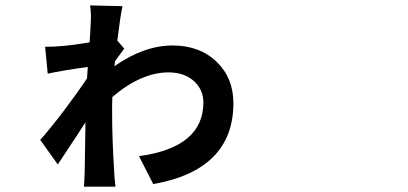

<svg xmlns="http://www.w3.org/2000/svg" viewBox="-20 -661 1540 725"><path d="M296.9 43.9Q296.9 40 297.9 32.2Q299.8 -3.9 299.8 -12.7Q300.8 -59.6 302.7 -199.2Q292 -182.6 268.6 -146.5Q216.8 -67.4 198.2 -40L131.8 -132.8Q163.1 -167 220.7 -242.2Q274.4 -313.5 308.6 -365.2L311.5 -408.2Q212.9 -394.5 160.2 -382.8L150.4 -484.4Q188.5 -484.4 214.8 -487.3Q261.7 -491.2 318.4 -501Q319.3 -518.6 321.3 -548.8Q322.3 -564.5 322.3 -570.3Q325.2 -606.4 320.3 -640.6L442.4 -637.7Q434.6 -601.6 422.9 -507.8L449.2 -477.5Q433.6 -456.1 414.1 -429.7L412.1 -411.1Q524.4 -489.3 631.8 -489.3Q734.4 -489.3 798.8 -426.8Q861.3 -366.2 861.3 -271.5Q861.3 -19.5 558.6 34.2L504.9 -71.3Q748 -104.5 748 -274.4Q748 -320.3 714.8 -352.5Q677.7 -387.7 616.2 -387.7Q513.7 -387.7 404.3 -294.9Q403.3 -275.4 403.3 -240.2Q403.3 -134.8 411.1 -14.6Q411.1 0 416 43.9Z"/></svg>

Font: Bpmf GenYo Gothic B
Style: B
Weight: 700
Foundry: But Ko
Version: Version 1.320